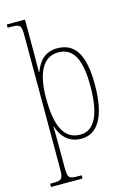

<svg xmlns="http://www.w3.org/2000/svg" viewBox="-146 -830 773 1140"><g transform="rotate(-15 241.0 -260.0)"><path d="M20 240H214V220H195C134 220 128 215 128 143V14C128 -42 127 -82 127 -105H128C151 -34 195 10 270 10C367 10 429 -80 429 -279C429 -466 376 -546 267 -546C193 -546 153 -500 130 -438H127C127 -480 128 -522 128 -564V-760H16V-740H30C95 -740 100 -735 100 -664V143C100 215 93 220 33 220H20ZM270 -15C163 -15 128 -119 128 -277C128 -427 172 -521 267 -521C361 -521 401 -442 401 -278C401 -115 361 -15 270 -15Z"/></g></svg>

Font: Noto Serif Myanmar Condensed Thin
Style: Regular
Weight: 100
Width: 3
Designer: Ben Mitchell and the Monotype Design Team
Foundry: Monotype Imaging Inc.
Version: Version 2.106